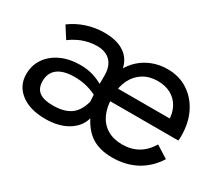

<svg xmlns="http://www.w3.org/2000/svg" viewBox="-92 -671 1009 883"><g transform="rotate(30 412.5 -230.0)"><path d="M208 10Q283 10 332 -22.5Q381 -55 390 -110H380Q409 -47 452.5 -18.5Q496 10 563 10Q634 10 689.5 -19.5Q745 -49 782 -107L717 -148Q692 -106 656 -85.5Q620 -65 573 -65Q527 -65 494 -84.5Q461 -104 443.5 -141Q426 -178 426 -229L404 -210H788Q789 -213 789.5 -219.5Q790 -226 790 -234Q790 -304 763.5 -357Q737 -410 690.5 -440Q644 -470 583 -470Q542 -470 505.5 -456.5Q469 -443 440.5 -417.5Q412 -392 394 -356H404Q397 -412 356.5 -441Q316 -470 248 -470Q200 -470 155 -455.5Q110 -441 72 -413L111 -352Q131 -367 154 -378Q177 -389 201.5 -394.5Q226 -400 248 -400Q295 -400 320 -374Q345 -348 345 -300V-230H388Q337 -262 302 -274Q267 -286 226 -286Q168 -286 124 -265.5Q80 -245 55 -209Q30 -173 30 -125Q30 -64 78 -27Q126 10 208 10ZM208 -61Q158 -61 134.5 -79Q111 -97 111 -135Q111 -179 141.5 -202Q172 -225 230 -225Q265 -225 296 -217Q327 -209 354 -194L345 -221L351 -116L354 -192Q345 -125 310.5 -93Q276 -61 208 -61ZM426 -239Q426 -288 444 -324Q462 -360 494.5 -380Q527 -400 571 -400Q612 -400 641.5 -383.5Q671 -367 687.5 -337Q704 -307 704 -266Q704 -260 704 -256.5Q704 -253 702 -250L726 -278H404Z"/></g></svg>

Font: Glinicke Jost Regular
Style: Regular
Weight: 400
Version: Version 3.710